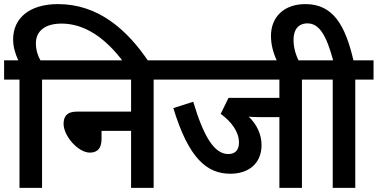

<svg xmlns="http://www.w3.org/2000/svg" viewBox="-20 -916 1841 936"><path d="M75 -528V0H185V-528H274V-622H177C165 -643 155 -671 155 -705C155 -764 199 -801 280 -801C392 -801 493 -732 581 -615H705C598 -774 457 -896 263 -896C124 -896 44 -828 44 -724C44 -686 55 -653 69 -622H0V-528Z M260 -622V-528H619V-372H356C304 -372 290 -346 290 -312C290 -252 362 -172 418 -172C455 -172 475 -193 475 -238V-278H619V0H729V-528H817V-622Z M1452 -528H1541V-622H804V-528H1342V-439H1094L1056 -361C1109 -322 1145 -273 1145 -221C1145 -184 1126 -165 1093 -165C1025 -165 973 -249 922 -420L825 -389C900 -143 989 -69 1103 -69C1191 -69 1255 -118 1255 -209C1255 -261 1232 -309 1193 -347C1208 -346 1226 -345 1248 -345H1342V0H1452Z M1332 -615H1438C1423 -647 1411 -680 1411 -723C1411 -771 1434 -802 1479 -802C1538 -802 1572 -740 1604 -622H1527V-528H1602V0H1712V-528H1801V-622H1703C1663 -793 1604 -896 1469 -896C1364 -896 1301 -833 1301 -741C1301 -700 1311 -659 1332 -615Z"/></svg>

Font: Noto Sans Devanagari UI SemiCondensed SemiBold
Style: Regular
Weight: 600
Width: 4
Designer: Jelle Bosma - Monotype Design Team
Foundry: Monotype Imaging Inc.
Version: Version 2.004